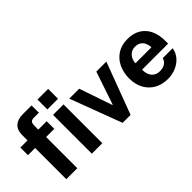

<svg xmlns="http://www.w3.org/2000/svg" viewBox="-32 -1261 1809 1809"><g transform="rotate(-45 872.5 -356.5)"><path d="M375.8 -517V-415.6H266.8V0H120.5V-415.6H25V-517H120.5V-591.3Q120.5 -654.1 157.4 -688.5Q194.3 -723 261.4 -723H380.1L380.8 -625.8H312.6Q284.9 -625.8 274.4 -612Q264 -598.3 264 -567V-517ZM600 -517V0H460.4V-517ZM601.1 -722.7V-591.2H459V-722.7Z M1170.9 -517 976.8 0H871.2L676.9 -517H808.9L922 -187.7H926L1037.4 -517Z M1354.7 -224.9Q1354.3 -185.3 1367.3 -156.2Q1380.3 -127.1 1405.1 -111.2Q1429.9 -95.4 1464.8 -95.4Q1502.3 -95.4 1530.5 -111.5Q1558.7 -127.6 1569.8 -164.1H1701.3Q1692.7 -109 1657.5 -70Q1622.3 -30.9 1572.3 -10.5Q1522.3 10 1468.3 10Q1391.7 10 1333.4 -22.1Q1275.1 -54.2 1242.6 -113.2Q1210.1 -172.2 1210.1 -252.6Q1210.1 -330.2 1239.8 -392.3Q1269.5 -454.4 1325.6 -490.7Q1381.7 -527 1460.9 -527Q1539.9 -527 1593.5 -493.7Q1647.2 -460.4 1674.5 -401.2Q1701.8 -342.1 1701.8 -264.6V-224.9ZM1354.3 -311.8H1565.4Q1565.4 -343.1 1553.8 -368.9Q1542.2 -394.8 1518.9 -409.9Q1495.7 -425.1 1460.6 -425.1Q1427 -425.1 1403.2 -408.7Q1379.5 -392.4 1366.8 -366.4Q1354.2 -340.3 1354.3 -311.8Z"/></g></svg>

Font: Public Sans Thin
Style: Regular
Weight: 100
Designer: The Public Sans project authors (U.S. Web Design System). Libre Franklin designed by Pablo Impallari and Rodrigo Fuenzal
Version: Version 1.008